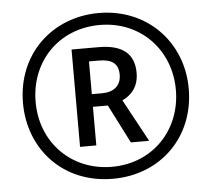

<svg xmlns="http://www.w3.org/2000/svg" viewBox="-52 -780 935 847"><g transform="rotate(-5 415.5 -357.0)"><path d="M415 10C627 10 782 -144 782 -357C782 -565 628 -724 415 -724C209 -724 48 -574 48 -357C48 -154 193 10 415 10ZM415 -43C239 -43 104 -174 104 -357C104 -535 232 -671 415 -671C594 -671 725 -536 725 -357C725 -179 596 -43 415 -43ZM282 -143H354V-314H420L507 -143H588L486 -331C531 -352 559 -389 559 -447C559 -533 505 -574 402 -574H282ZM399 -370H354V-515H398C457 -515 484 -493 484 -445C484 -396 451 -370 399 -370Z"/></g></svg>

Font: Noto Sans Lao Looped Condensed
Style: Regular
Weight: 400
Width: 3
Designer: Mark Frömberg, Ben Mitchell
Foundry: The Fontpad Ltd
Version: Version 1.003